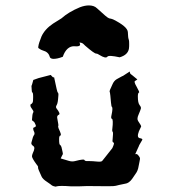

<svg xmlns="http://www.w3.org/2000/svg" viewBox="-20 -691 640 712"><path d="M339.8 -660.2C332 -668 321.3 -670.9 309.6 -670.9C299.8 -670.9 289.1 -668.9 276.4 -664.1C248 -652.3 225.6 -638.7 208 -623C207 -622.1 197.3 -616.2 176.8 -603.5C156.2 -589.8 141.6 -573.2 133.8 -555.7C127 -539.1 123 -526.4 122.1 -518.6C121.1 -514.6 122.1 -512.7 124 -511.7C128.9 -507.8 134.8 -504.9 138.7 -503.9C153.3 -500 161.1 -492.2 164.1 -481.4C165 -475.6 170.9 -472.7 178.7 -472.7C186.5 -472.7 198.2 -474.6 212.9 -480.5C221.7 -506.8 237.3 -520.5 255.9 -519.5C275.4 -517.6 281.2 -522.5 274.4 -533.2C281.2 -533.2 286.1 -531.2 290 -527.3L295.9 -521.5C318.4 -502 332 -492.2 336.9 -492.2C340.8 -492.2 343.8 -490.2 348.6 -487.3C364.3 -477.5 374 -475.6 377.9 -480.5C380.9 -485.4 396.5 -484.4 423.8 -478.5C444.3 -484.4 455.1 -495.1 458 -509.8C459 -515.6 459 -521.5 459 -527.3C459 -534.2 459 -540 457 -545.9C455.1 -549.8 455.1 -558.6 454.1 -572.3C453.1 -585.9 434.6 -601.6 399.4 -619.1C394.5 -621.1 389.6 -622.1 384.8 -623C379.9 -624 365.2 -636.7 339.8 -660.2ZM489.3 -396.5C473.6 -410.2 464.8 -416 463.9 -417C462.9 -418 461.9 -420.9 460.9 -425.8L435.5 -409.2C435.5 -410.2 427.7 -405.3 413.1 -397.5C406.2 -393.6 400.4 -386.7 396.5 -377C392.6 -368.2 389.6 -361.3 387.7 -357.4C386.7 -354.5 385.7 -350.6 387.7 -347.7C388.7 -344.7 389.6 -332 391.6 -310.5C392.6 -299.8 393.6 -294.9 395.5 -293.9C397.5 -292 397.5 -282.2 393.6 -264.6C391.6 -255.9 391.6 -251 395.5 -250C398.4 -249 399.4 -236.3 396.5 -212.9C395.5 -207 396.5 -203.1 398.4 -201.2C399.4 -200.2 399.4 -190.4 397.5 -172.9C396.5 -167 397.5 -163.1 401.4 -162.1C404.3 -161.1 402.3 -154.3 396.5 -141.6C387.7 -129.9 378.9 -119.1 371.1 -109.4C364.3 -100.6 360.4 -95.7 359.4 -94.7C357.4 -91.8 351.6 -90.8 340.8 -91.8C330.1 -92.8 319.3 -93.8 307.6 -93.8C298.8 -92.8 293.9 -94.7 293 -97.7C292 -100.6 281.2 -99.6 258.8 -93.8C252 -91.8 243.2 -91.8 234.4 -94.7C225.6 -97.7 215.8 -100.6 205.1 -103.5C210 -113.3 211.9 -118.2 212.9 -119.1C213.9 -120.1 211.9 -128.9 208 -145.5C206.1 -150.4 205.1 -152.3 203.1 -153.3C200.2 -154.3 199.2 -161.1 199.2 -174.8C199.2 -182.6 200.2 -187.5 204.1 -188.5C208 -189.5 205.1 -198.2 197.3 -214.8C195.3 -219.7 195.3 -222.7 196.3 -224.6C197.3 -226.6 195.3 -235.4 192.4 -252C190.4 -258.8 193.4 -263.7 198.2 -265.6C203.1 -267.6 200.2 -275.4 189.5 -289.1C186.5 -293 187.5 -296.9 190.4 -301.8C193.4 -306.6 195.3 -317.4 196.3 -335C197.3 -341.8 196.3 -346.7 194.3 -347.7C192.4 -348.6 188.5 -367.2 180.7 -404.3H177.7C176.8 -403.3 173.8 -407.2 168 -413.1C140.6 -406.2 126 -402.3 123 -401.4C120.1 -400.4 114.3 -398.4 103.5 -394.5C99.6 -379.9 97.7 -373 96.7 -372.1L97.7 -356.4C97.7 -351.6 98.6 -348.6 100.6 -347.7C102.5 -346.7 103.5 -336.9 102.5 -319.3C102.5 -311.5 99.6 -306.6 94.7 -304.7C92.8 -303.7 92.8 -302.7 92.8 -300.8C91.8 -296.9 95.7 -291 102.5 -281.2C104.5 -278.3 104.5 -275.4 102.5 -272.5C100.6 -269.5 99.6 -260.7 98.6 -247.1C98.6 -244.1 100.6 -243.2 103.5 -241.2C107.4 -239.3 109.4 -234.4 112.3 -227.5C114.3 -222.7 112.3 -220.7 107.4 -218.8C101.6 -217.8 101.6 -211.9 107.4 -200.2C108.4 -197.3 108.4 -193.4 106.4 -190.4C103.5 -187.5 100.6 -178.7 96.7 -163.1C94.7 -158.2 97.7 -153.3 103.5 -149.4C109.4 -145.5 108.4 -136.7 101.6 -123C99.6 -118.2 98.6 -114.3 98.6 -111.3C98.6 -107.4 103.5 -97.7 114.3 -83C119.1 -77.1 122.1 -73.2 121.1 -70.3C120.1 -68.4 124 -57.6 133.8 -37.1C136.7 -30.3 143.6 -23.4 154.3 -16.6C164.1 -9.8 169.9 -5.9 171.9 -3.9C175.8 -1 180.7 0 185.5 1C186.5 1 188.5 1 190.4 0C198.2 -2 215.8 -2 243.2 0H273.4C293.9 -1 306.6 -1 309.6 -1C371.1 0 404.3 0 409.2 -2C414.1 -3.9 426.8 -5.9 444.3 -9.8C453.1 -10.7 461.9 -16.6 469.7 -27.3C476.6 -37.1 480.5 -43 482.4 -45.9C488.3 -53.7 492.2 -62.5 494.1 -75.2C497.1 -87.9 498 -96.7 499 -100.6C500 -104.5 498 -108.4 494.1 -113.3C490.2 -119.1 486.3 -121.1 481.4 -119.1C490.2 -137.7 494.1 -148.4 495.1 -149.4C495.1 -151.4 499 -157.2 506.8 -170.9C507.8 -171.9 507.8 -172.9 507.8 -173.8C507.8 -175.8 504.9 -177.7 498 -178.7C490.2 -180.7 489.3 -188.5 495.1 -204.1C499 -212.9 502 -218.8 502.9 -220.7C504.9 -222.7 501 -229.5 492.2 -242.2C488.3 -248 489.3 -255.9 494.1 -266.6C499 -277.3 501 -284.2 502 -287.1C503.9 -291 502 -295.9 498 -300.8C493.2 -306.6 491.2 -317.4 491.2 -333C491.2 -340.8 492.2 -346.7 495.1 -347.7C498 -348.6 494.1 -355.5 486.3 -370.1C479.5 -381.8 477.5 -388.7 480.5 -390.6C483.4 -392.6 486.3 -393.6 489.3 -396.5Z"/></svg>

Font: Hermetico
Style: Regular
Weight: 400
Version: Version 1.0